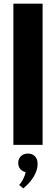

<svg xmlns="http://www.w3.org/2000/svg" viewBox="-20 -802 310 1063"><path d="M54.1 0V-781.8H215.9V0ZM85.9 221.8Q91.4 216.8 97 208.4Q102.7 200 108 190Q113.2 180 116.8 169.8Q120.5 159.5 121.8 150.9Q102.7 146.4 91.8 133.2Q80.9 120 80.9 100.5Q80.9 77.3 95.7 62.7Q110.5 48.2 135 48.2Q158.2 48.2 173.2 63Q188.2 77.7 188.2 106.4Q188.2 139.1 167.3 174.8Q146.4 210.5 109.1 240.9Z"/></svg>

Font: Spartan ExtBd
Style: Regular
Weight: 800
Designer: Matt Bailey, Mirko Velimirovic
Foundry: Matt Bailey
Version: Version 1.005